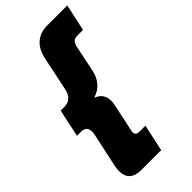

<svg xmlns="http://www.w3.org/2000/svg" viewBox="-274 -848 1006 1006"><g transform="rotate(-45 229.0 -345.0)"><path d="M36 18Q36 -1 40 -18L81 -208Q83 -222 83 -227Q83 -268 40 -268H11L44 -422H73Q99 -422 116 -437.5Q133 -453 139 -481L179 -672Q191 -730 225 -758.5Q259 -787 308 -787H458L426 -638H384Q365 -638 355.5 -629.5Q346 -621 341 -602L310 -452Q292 -369 218 -346V-344Q268 -325 268 -270Q268 -254 264 -238L232 -89Q230 -79 230 -75Q230 -63 237 -57.5Q244 -52 260 -52H302L270 97H120Q80 97 58 77.5Q36 58 36 18Z"/></g></svg>

Font: Prompt Bold
Style: Bold Italic
Weight: 700
Italic angle: -12°
Designer: Katatrad Team
Foundry: CadsonDemak
Version: Version 1.000